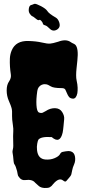

<svg xmlns="http://www.w3.org/2000/svg" viewBox="-20 -939 443 995"><path d="M48.8 -183.6 47.9 -233.4Q47.9 -247.1 48.8 -258.8Q49.8 -271.5 46.9 -290Q42 -322.3 42.5 -337.4Q43 -352.5 42.5 -361.8Q42 -371.1 40 -378.9Q37.1 -390.6 25.9 -416Q14.6 -441.4 14.6 -470.7Q14.6 -500 27.3 -517.6Q39.1 -535.2 36.1 -553.7Q33.2 -572.3 31.7 -593.3Q30.3 -614.3 31.2 -636.2Q32.2 -658.2 41 -678.7Q62.5 -728.5 127 -726.6Q167 -725.6 196.3 -718.8Q225.6 -711.9 239.3 -712.9Q252.9 -713.9 281.2 -722.7Q322.3 -738.3 346.7 -720.7Q353.5 -715.8 359.9 -713.4Q366.2 -710.9 371.1 -706.1Q387.7 -687.5 380.9 -625Q378.9 -606.4 377 -587.9Q372.1 -543.9 377 -522.5Q381.8 -501 382.3 -484.9Q382.8 -468.8 380.9 -456.1Q375 -427.7 358.4 -427.7Q343.8 -428.7 337.4 -437Q331.1 -445.3 327.1 -455.6Q323.2 -465.8 318.8 -474.1Q314.5 -482.4 299.8 -482.4Q256.8 -482.4 242.7 -491.7Q228.5 -501 217.8 -502.4Q207 -503.9 197.3 -500Q176.8 -491.2 173.3 -467.8Q169.9 -444.3 168.9 -426.8Q168 -409.2 168.9 -394.5Q170.9 -360.4 182.1 -356Q193.4 -351.6 201.2 -355Q209 -358.4 216.8 -363.3Q240.2 -378.9 265.1 -378.4Q290 -377.9 302.2 -358.4Q314.5 -338.9 312.5 -320.8Q310.5 -302.7 309.1 -285.2Q307.6 -267.6 304.7 -252Q291 -191.4 248 -228.5Q192.4 -232.4 178.7 -214.8Q175.8 -210 172.9 -194.3Q169.9 -178.7 171.9 -161.1Q176.8 -115.2 215.8 -112.3Q241.2 -110.4 262.2 -119.1Q283.2 -127.9 290 -138.7Q295.9 -150.4 304.7 -151.9Q313.5 -153.3 320.3 -154.8Q327.1 -156.2 334 -156.2Q340.8 -156.2 347.7 -154.3Q365.2 -148.4 368.7 -127Q372.1 -105.5 364.3 -87.9Q356.4 -70.3 354 -56.2Q351.6 -42 349.6 -35.2Q347.7 -28.3 338.4 -18.1Q329.1 -7.8 323.7 -1Q318.4 5.9 306.6 -3.9Q285.2 -20.5 254.9 15.6Q247.1 26.4 238.3 31.2Q229.5 36.1 210.9 35.2Q192.4 34.2 181.6 25.4Q170.9 16.6 162.1 7.8Q147.5 -10.7 111.3 -5.9Q89.8 -2.9 76.2 -24.4Q73.2 -27.3 71.8 -35.2Q70.3 -43 68.4 -52.7Q61.5 -78.1 56.2 -85.4Q50.8 -92.8 50.3 -104.5Q49.8 -116.2 47.9 -129.4Q45.9 -142.6 44.9 -148.9Q43.9 -155.3 46.4 -164.1Q48.8 -172.9 48.8 -183.6ZM203.1 -814.5Q201.2 -823.2 194.3 -830.6Q187.5 -837.9 184.6 -835.9Q178.7 -832 169.9 -838.9Q169.9 -838.9 156.2 -849.6Q151.4 -853.5 147 -855Q142.6 -856.4 134.8 -867.2Q127 -877.9 129.4 -894Q131.8 -910.2 140.6 -912.6Q149.4 -915 155.3 -918Q161.1 -920.9 170.9 -917Q180.7 -913.1 192.4 -907.2Q217.8 -893.6 224.6 -882.8Q233.4 -868.2 269.5 -847.7Q281.2 -840.8 287.1 -822.8Q293 -804.7 284.7 -793.9Q276.4 -783.2 262.7 -780.8Q249 -778.3 235.8 -792Q222.7 -805.7 213.9 -807.6Q205.1 -809.6 203.1 -814.5Z"/></svg>

Font: Creepster Caps
Style: Regular
Weight: 400
Designer: Font Diner, Inc
Foundry: Font Diner, Inc
Version: Version 1.000